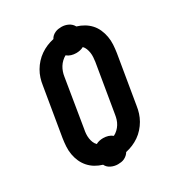

<svg xmlns="http://www.w3.org/2000/svg" viewBox="-190 -896 980 1057"><g transform="rotate(-30 300.0 -367.5)"><path d="M251 38Q228 38 207.5 28Q187 18 178 -1Q154 -8 133 -20.5Q112 -33 96 -51Q80 -69 70 -91Q60 -113 55.5 -138Q51 -163 52.5 -188.5Q54 -214 58 -240L109 -545Q112 -567 119 -589Q126 -611 138 -631.5Q150 -652 166 -669.5Q182 -687 201.5 -700.5Q221 -714 242.5 -723Q264 -732 287 -737Q292 -747 300 -754Q308 -761 318 -765.5Q328 -770 338 -771.5Q348 -773 358 -773Q381 -773 401 -763Q421 -753 431 -734Q455 -727 476 -714.5Q497 -702 513 -684.5Q529 -667 539 -644.5Q549 -622 553.5 -597Q558 -572 556.5 -546.5Q555 -521 551 -495L500 -190Q497 -168 490 -146Q483 -124 471.5 -104Q460 -84 444 -66Q428 -48 408.5 -34.5Q389 -21 367.5 -12Q346 -3 323 2Q318 11 309.5 18.5Q301 26 291.5 30.5Q282 35 271.5 36.5Q261 38 251 38ZM309 -109Q323 -116 334.5 -127Q346 -138 354 -151Q362 -164 366.5 -178.5Q371 -193 373 -207L424 -512Q426 -526 427 -540.5Q428 -555 426 -569Q424 -583 419 -596Q414 -609 405 -618Q394 -612 382 -609.5Q370 -607 358 -607Q342 -607 327 -611.5Q312 -616 300 -626Q287 -619 275.5 -608Q264 -597 256 -584Q248 -571 243 -556.5Q238 -542 236 -528L186 -223Q183 -209 182 -194.5Q181 -180 183 -166Q185 -152 190 -139.5Q195 -127 205 -117Q215 -123 227 -125.5Q239 -128 251 -128Q267 -128 282 -123.5Q297 -119 309 -109Z"/></g></svg>

Font: Iosevka Curly Slab HvExObl
Style: Regular
Weight: 900
Width: 7
Italic angle: -9°
Monospace: yes
Designer: Belleve Invis
Foundry: Belleve Invis
Version: Version 11.1.0; ttfautohint (v1.8.3)